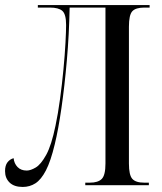

<svg xmlns="http://www.w3.org/2000/svg" viewBox="-20 -734 643 761"><path d="M70 7Q36 7 18 -10.5Q0 -28 0 -56Q0 -78 9.5 -90.5Q19 -103 34 -107Q36 -86 49.5 -72Q63 -58 86 -58Q101 -58 121.5 -70Q142 -82 163 -120Q184 -158 200 -236Q210 -283 218 -342Q226 -401 231.5 -459Q237 -517 239.5 -564Q242 -611 242 -635Q242 -678 227 -691Q212 -704 178 -704H130V-714H573V-704H552Q518 -704 504.5 -689.5Q491 -675 491 -628V-86Q491 -40 504.5 -25Q518 -10 552 -10H570V0H318V-10H336Q369 -10 383.5 -25Q398 -40 398 -86V-704H256Q254 -598 245 -495Q236 -392 223.5 -305.5Q211 -219 197 -162Q181 -95 162 -58.5Q143 -22 120.5 -7.5Q98 7 70 7Z"/></svg>

Font: Noto Serif Display Condensed
Style: Regular
Weight: 400
Width: 3
Designer: Monotype Design Team
Foundry: Monotype Imaging Inc.
Version: Version 2.009